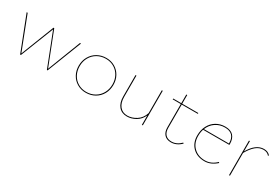

<svg xmlns="http://www.w3.org/2000/svg" viewBox="44 -1219 2841 1952"><g transform="rotate(30 1464.5 -243.0)"><path d="M681 -406 523 0H515L363 -389L210 0H201L43 -406H55L206 -16L358 -406H367L519 -17L669 -406Z M773 -201Q773 -260 800 -307.5Q827 -355 874 -382Q921 -409 980 -409Q1036 -409 1081 -382.5Q1126 -356 1151.5 -310Q1177 -264 1177 -206Q1177 -146 1150.5 -98.5Q1124 -51 1077 -24Q1030 3 971 3Q915 3 869.5 -23.5Q824 -50 798.5 -96.5Q773 -143 773 -201ZM1166 -206Q1166 -261 1142 -305Q1118 -349 1075.5 -374Q1033 -399 980 -399Q924 -399 879.5 -373.5Q835 -348 809.5 -303Q784 -258 784 -201Q784 -146 808 -101.5Q832 -57 875 -32Q918 -7 971 -7Q1027 -7 1071.5 -33Q1116 -59 1141 -104.5Q1166 -150 1166 -206Z M1641 -406V0H1630V-110Q1604 -53 1554.5 -25Q1505 3 1454 3Q1392 3 1356.5 -39Q1321 -81 1321 -157V-406H1332V-157Q1332 -87 1364.5 -47Q1397 -7 1454 -7Q1507 -7 1558.5 -40Q1610 -73 1630 -138V-406Z M2093 -47Q2039 7 1973 7Q1922 7 1894.5 -23.5Q1867 -54 1867 -108V-381H1772V-391H1867V-493H1878V-391H2067V-381H1878V-108Q1878 -58 1903 -30.5Q1928 -3 1974 -3Q2035 -3 2085 -54Z M2505 -57Q2439 3 2365 3Q2277 3 2224 -50Q2171 -103 2171 -189Q2171 -254 2197.5 -304Q2224 -354 2270.5 -381.5Q2317 -409 2376 -409Q2440 -409 2471.5 -374.5Q2503 -340 2503 -278Q2503 -271 2502 -268H2194Q2182 -232 2182 -189Q2182 -107 2232.5 -57Q2283 -7 2365 -7Q2438 -7 2497 -65ZM2198 -278H2492Q2492 -399 2377 -399Q2315 -399 2267.5 -366.5Q2220 -334 2198 -278Z M2905 -376 2897 -369Q2873 -399 2829 -399Q2781 -399 2740.5 -365Q2700 -331 2664 -267V0H2653V-406H2664V-285Q2735 -409 2830 -409Q2878 -409 2905 -376Z"/></g></svg>

Font: Ysabeau Hairline
Style: Regular
Weight: 100
Designer: Christian Thalmann (Catharsis Fonts)
Version: Version 0.003